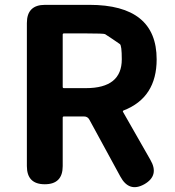

<svg xmlns="http://www.w3.org/2000/svg" viewBox="-20 -761 722 793"><path d="M165 0Q91 0 91 -75V-666Q91 -741 166 -741H349Q627 -741 627 -516Q627 -358 491 -305Q486 -303 488 -299L601 -101Q639 -36 576 0Q513 35 477 -32L349 -267Q342 -280 327 -280H244Q239 -280 239 -275V-75Q239 0 165 0ZM239 -402Q239 -397 244 -397H335Q483 -397 483 -516Q483 -574 475 -579Q445 -600 414 -620Q409 -623 335 -623H244Q239 -623 239 -618Z"/></svg>

Font: Resource Han Rounded JP
Style: Bold
Weight: 700
Designer: Cyano Hao (round all glyphs); Ryoko NISHIZUKA 西塚涼子 (kana, bopomofo & ideographs); Paul D. Hunt (Latin, Greek & Cyrillic)
Foundry: Cyano Hao
Version: 0.990